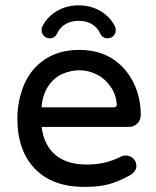

<svg xmlns="http://www.w3.org/2000/svg" viewBox="-20 -698 593 728"><path d="M45.9 -249Q45.9 -315.4 71.3 -377Q97.7 -438.5 151.4 -473.6Q205.1 -508.8 280.3 -508.8Q352.5 -508.8 406.2 -475.6Q457 -442.4 485.4 -386.2Q513.7 -330.1 513.7 -261.7Q513.7 -243.2 501 -230Q488.3 -216.8 467.8 -216.8H137.7Q146.5 -147.5 189.9 -110.8Q233.4 -74.2 307.6 -74.2Q346.7 -74.2 377.4 -81.5Q408.2 -88.9 439.5 -104.5Q446.3 -108.4 457 -108.4Q472.7 -108.4 484.9 -97.2Q497.1 -85.9 497.1 -69.3Q497.1 -46.9 470.7 -32.2Q429.7 -9.8 392.6 0.5Q355.5 10.7 299.8 10.7Q179.7 10.7 112.8 -57.6Q45.9 -126 45.9 -249ZM411.1 -291Q423.8 -291 422.9 -303.7Q418.9 -342.8 399.4 -369.1Q377.9 -400.4 346.2 -416Q314.5 -431.6 280.3 -431.6Q249 -431.6 214.8 -417Q180.7 -400.4 160.6 -367.7Q140.6 -335 137.7 -291ZM140.6 -597.7Q159.2 -634.8 195.8 -656.2Q232.4 -677.7 278.3 -677.7Q324.2 -677.7 360.8 -656.2Q397.5 -634.8 416 -597.7Q418.9 -591.8 418.9 -584Q418.9 -571.3 410.2 -562Q401.4 -552.7 387.7 -552.7Q368.2 -552.7 359.4 -572.3Q348.6 -594.7 327.6 -606.9Q306.6 -619.1 278.3 -619.1Q250 -619.1 229 -606.9Q208 -594.7 197.3 -572.3Q188.5 -552.7 168.9 -552.7Q155.3 -552.7 146.5 -562Q137.7 -571.3 137.7 -584Q137.7 -591.8 140.6 -597.7Z"/></svg>

Font: jf-openhuninn-2.0
Style: Regular
Weight: 400
Designer: [Kosugi Maru]
Designed by MOTOYA      

[Varela Round]
Joe Prince (Latin component); Avraham Cornfeld (Hebrew component)
Foundry: justfont CO.,LTD.
Version: 2.0